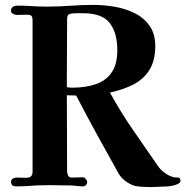

<svg xmlns="http://www.w3.org/2000/svg" viewBox="-20 -758 757 784"><path d="M459 -553Q459 -624 428 -664Q397 -704 319 -704Q307 -704 293 -704Q279 -704 268 -702Q258 -699 256 -693Q254 -687 254 -678Q254 -618 253.5 -558.5Q253 -499 253 -440V-402Q258 -401 264 -400.5Q270 -400 275 -400Q329 -400 370.5 -414Q412 -428 435.5 -461.5Q459 -495 459 -553ZM717 -19Q717 -11 702 -5Q687 1 667 3Q648 4 624.5 5Q601 6 593 6Q579 6 557 4.5Q535 3 527 0Q510 -6 492.5 -18.5Q475 -31 464 -50Q420 -128 376 -208.5Q332 -289 291 -368L253 -369Q253 -291 253.5 -213Q254 -135 254 -57Q254 -50 258 -41.5Q262 -33 272 -33Q285 -33 295.5 -33.5Q306 -34 319 -34Q325 -34 330.5 -27Q336 -20 336 -15Q336 -8 331.5 -2.5Q327 3 319 3Q309 3 300 2Q291 1 282 0Q271 -1 251 -1Q231 -1 212 -1.5Q193 -2 181 -2Q154 -2 133.5 -1Q113 0 93 1.5Q73 3 45 3Q25 3 25 -16Q25 -24 32.5 -28.5Q40 -33 47 -33Q57 -33 67 -32.5Q77 -32 87 -32Q113 -32 113 -56V-674Q113 -688 108.5 -693Q104 -698 90 -698Q80 -698 70 -697.5Q60 -697 50 -697Q43 -697 34 -701Q25 -705 25 -714Q25 -725 32.5 -730Q40 -735 50 -735Q80 -735 110.5 -733Q141 -731 172 -731Q219 -731 267 -734.5Q315 -738 362 -738Q404 -738 448 -730.5Q492 -723 529.5 -704.5Q567 -686 590.5 -653Q614 -620 614 -570Q614 -511 590.5 -473Q567 -435 525.5 -413.5Q484 -392 429 -380Q471 -303 523 -227.5Q575 -152 625 -80Q636 -64 653.5 -51.5Q671 -39 690 -34Q698 -33 707.5 -33Q717 -33 717 -19Z"/></svg>

Font: Kaisei Tokumin ExtraBold
Style: Regular
Weight: 800
Designer: Font-Kai, 金井和夫
Foundry: KAZUO KANAI
Version: Version 5.003